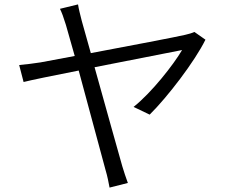

<svg xmlns="http://www.w3.org/2000/svg" viewBox="-20 -810 1040 871"><path d="M912 -630 862 -665C851 -660 834 -655 820 -652C783 -643 567 -602 392 -569L351 -715C343 -746 337 -770 334 -790L252 -770C260 -754 268 -733 279 -697L319 -556L164 -527C130 -522 101 -518 67 -515L87 -438C118 -446 220 -467 337 -490L459 -38C467 -12 473 19 477 41L560 20C552 -2 541 -34 535 -55C519 -109 460 -324 409 -505L806 -583C768 -518 669 -391 586 -325L659 -290C740 -370 864 -532 912 -630Z"/></svg>

Font: Noto Sans CJK HK DemiLight
Style: Regular
Weight: 350
Designer: Ryoko NISHIZUKA 西塚涼子 (kana, bopomofo & ideographs); Paul D. Hunt (Latin, Greek & Cyrillic); Sandoll Communications 산돌커뮤니
Foundry: Adobe
Version: Version 2.004;hotconv 1.0.118;makeotfexe 2.5.65603